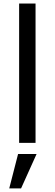

<svg xmlns="http://www.w3.org/2000/svg" viewBox="-20 -791 302 1063"><path d="M85.9 0V-771.5H176.8V0ZM31.2 252 80.1 61.5H182.6L96.7 252Z"/></svg>

Font: Gothic A1 Medium
Style: Regular
Weight: 500
Designer: HanYang I&C Co.,Ltd.
Foundry: HanYang I&C Co.,Ltd.
Version: Version 2.50